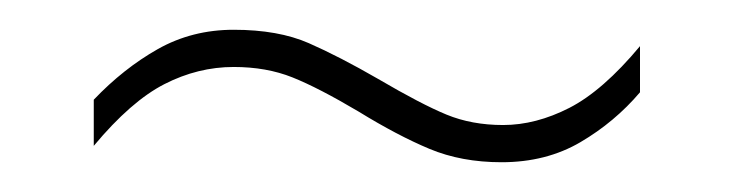

<svg xmlns="http://www.w3.org/2000/svg" viewBox="-20 -382 493 129"><path d="M43 -315Q63 -336 86 -349Q109 -362 137 -362Q167 -362 187.5 -353Q208 -344 234 -329Q263 -312 280 -305Q297 -298 318 -298Q340 -298 362.5 -309.5Q385 -321 410 -351V-320Q393 -300 370 -286.5Q347 -273 317 -273Q290 -273 268.5 -282Q247 -291 221 -307Q194 -323 176.5 -330Q159 -337 137 -337Q113 -337 90.5 -325.5Q68 -314 43 -284Z"/></svg>

Font: Noto Sans Gurmukhi UI Condensed Thin
Style: Regular
Weight: 100
Width: 3
Designer: Jelle Bosma - Monotype Design Team
Foundry: Monotype Imaging Inc.
Version: Version 2.004; ttfautohint (v1.8.4.7-5d5b)